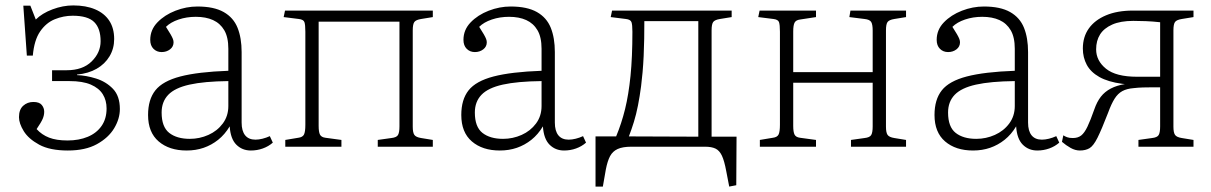

<svg xmlns="http://www.w3.org/2000/svg" viewBox="-20 -541 4466 708"><path d="M230 14Q164 14 124.5 -7.5Q85 -29 67.5 -57.5Q50 -86 50 -109Q50 -137 65.5 -151Q81 -165 103 -165Q125 -165 134 -154Q143 -143 143 -129Q143 -116 137.5 -103Q132 -90 115 -65Q134 -44 161 -33.5Q188 -23 229 -23Q271 -23 303.5 -36.5Q336 -50 354.5 -76.5Q373 -103 373 -141Q373 -171 359 -193.5Q345 -216 315 -229Q285 -242 236 -242H172V-282H226Q285 -282 318 -314.5Q351 -347 351 -389Q351 -436 327.5 -459.5Q304 -483 248 -483Q214 -483 182 -470Q150 -457 128 -425Q106 -393 101 -336H79L66 -520H92L112 -469Q135 -492 173.5 -506.5Q212 -521 250 -521Q297 -521 331 -506.5Q365 -492 383 -464.5Q401 -437 401 -397Q401 -362 384 -333.5Q367 -305 336.5 -287.5Q306 -270 264 -266V-264Q297 -263 334 -251.5Q371 -240 396.5 -213.5Q422 -187 422 -139Q422 -103 401 -68Q380 -33 337.5 -9.5Q295 14 230 14Z M668 14Q604 14 565 -19.5Q526 -53 526 -117Q526 -174 553 -208Q580 -242 645 -259Q710 -276 822 -280V-361Q822 -404 807 -429.5Q792 -455 765.5 -467Q739 -479 702 -479Q668 -479 638.5 -469Q609 -459 592 -442Q603 -425 609 -414.5Q615 -404 617.5 -397.5Q620 -391 620 -385Q620 -369 607 -359Q594 -349 576 -349Q558 -349 546 -361Q534 -373 534 -394Q534 -431 560.5 -458.5Q587 -486 627 -501.5Q667 -517 708 -517Q769 -517 805 -496.5Q841 -476 856 -438.5Q871 -401 871 -349V-89Q871 -58 884 -42Q897 -26 922 -26Q934 -26 948 -29.5Q962 -33 975 -39L986 -15Q970 -1 949 6.5Q928 14 905 14Q873 14 851.5 -7.5Q830 -29 827 -75Q809 -45 784.5 -25.5Q760 -6 731 4Q702 14 668 14ZM680 -29Q716 -29 748.5 -43.5Q781 -58 801.5 -85.5Q822 -113 822 -150V-242Q733 -241 679 -229Q625 -217 600.5 -191.5Q576 -166 576 -126Q576 -73 604 -51Q632 -29 680 -29Z M1032 0V-25L1080 -33Q1096 -35 1101 -45Q1106 -55 1106 -81V-424Q1106 -450 1102.5 -459.5Q1099 -469 1082 -471L1026 -478L1031 -502H1576V-478L1533 -471Q1514 -468 1508 -460Q1502 -452 1502 -429V-74Q1502 -52 1508 -43.5Q1514 -35 1533 -32L1576 -25V0H1373V-25L1423 -32Q1442 -34 1447.5 -43Q1453 -52 1453 -75V-461H1155V-77Q1155 -54 1160 -44.5Q1165 -35 1180 -33L1239 -25V0Z M1823 14Q1759 14 1720 -19.5Q1681 -53 1681 -117Q1681 -174 1708 -208Q1735 -242 1800 -259Q1865 -276 1977 -280V-361Q1977 -404 1962 -429.5Q1947 -455 1920.5 -467Q1894 -479 1857 -479Q1823 -479 1793.5 -469Q1764 -459 1747 -442Q1758 -425 1764 -414.5Q1770 -404 1772.5 -397.5Q1775 -391 1775 -385Q1775 -369 1762 -359Q1749 -349 1731 -349Q1713 -349 1701 -361Q1689 -373 1689 -394Q1689 -431 1715.5 -458.5Q1742 -486 1782 -501.5Q1822 -517 1863 -517Q1924 -517 1960 -496.5Q1996 -476 2011 -438.5Q2026 -401 2026 -349V-89Q2026 -58 2039 -42Q2052 -26 2077 -26Q2089 -26 2103 -29.5Q2117 -33 2130 -39L2141 -15Q2125 -1 2104 6.5Q2083 14 2060 14Q2028 14 2006.5 -7.5Q1985 -29 1982 -75Q1964 -45 1939.5 -25.5Q1915 -6 1886 4Q1857 14 1823 14ZM1835 -29Q1871 -29 1903.5 -43.5Q1936 -58 1956.5 -85.5Q1977 -113 1977 -150V-242Q1888 -241 1834 -229Q1780 -217 1755.5 -191.5Q1731 -166 1731 -126Q1731 -73 1759 -51Q1787 -29 1835 -29Z M2669 147 2658 90Q2651 52 2642 33Q2633 14 2618.5 7Q2604 0 2580 0H2308Q2276 0 2257.5 8.5Q2239 17 2229.5 35Q2220 53 2214 84L2203 147H2176V-38H2252Q2272 -86 2285 -139Q2298 -192 2305 -261Q2312 -330 2312 -424Q2312 -450 2308.5 -459.5Q2305 -469 2288 -471L2232 -478L2237 -502H2678V-478L2635 -471Q2616 -468 2610 -460Q2604 -452 2604 -429V-37H2696L2695 142ZM2299 -38 2555 -37V-463H2356Q2356 -431 2355.5 -398.5Q2355 -366 2353.5 -334.5Q2352 -303 2349.5 -274.5Q2347 -246 2344 -223Q2339 -185 2332.5 -152Q2326 -119 2317.5 -91.5Q2309 -64 2299 -38Z M2782 0V-25L2830 -33Q2846 -35 2851 -45Q2856 -55 2856 -81V-424Q2856 -450 2852.5 -459.5Q2849 -469 2832 -471L2776 -478L2781 -502H2989V-478L2930 -469Q2915 -467 2910 -457.5Q2905 -448 2905 -425V-275H3198V-428Q3198 -451 3192.5 -460Q3187 -469 3168 -471L3112 -478L3116 -502H3321V-478L3278 -471Q3259 -468 3253 -460Q3247 -452 3247 -429V-74Q3247 -52 3253 -43.5Q3259 -35 3278 -32L3321 -25V0H3118V-25L3168 -32Q3187 -34 3192.5 -43Q3198 -52 3198 -75V-236H2905V-77Q2905 -54 2910 -44.5Q2915 -35 2930 -33L2989 -25V0Z M3568 14Q3504 14 3465 -19.5Q3426 -53 3426 -117Q3426 -174 3453 -208Q3480 -242 3545 -259Q3610 -276 3722 -280V-361Q3722 -404 3707 -429.5Q3692 -455 3665.5 -467Q3639 -479 3602 -479Q3568 -479 3538.5 -469Q3509 -459 3492 -442Q3503 -425 3509 -414.5Q3515 -404 3517.5 -397.5Q3520 -391 3520 -385Q3520 -369 3507 -359Q3494 -349 3476 -349Q3458 -349 3446 -361Q3434 -373 3434 -394Q3434 -431 3460.5 -458.5Q3487 -486 3527 -501.5Q3567 -517 3608 -517Q3669 -517 3705 -496.5Q3741 -476 3756 -438.5Q3771 -401 3771 -349V-89Q3771 -58 3784 -42Q3797 -26 3822 -26Q3834 -26 3848 -29.5Q3862 -33 3875 -39L3886 -15Q3870 -1 3849 6.5Q3828 14 3805 14Q3773 14 3751.5 -7.5Q3730 -29 3727 -75Q3709 -45 3684.5 -25.5Q3660 -6 3631 4Q3602 14 3568 14ZM3580 -29Q3616 -29 3648.5 -43.5Q3681 -58 3701.5 -85.5Q3722 -113 3722 -150V-242Q3633 -241 3579 -229Q3525 -217 3500.5 -191.5Q3476 -166 3476 -126Q3476 -73 3504 -51Q3532 -29 3580 -29Z M3962 14Q3945 14 3928 4.5Q3911 -5 3896 -18L3901 -42Q3907 -38 3915 -35Q3923 -32 3936 -32Q3955 -32 3967 -41.5Q3979 -51 3990 -74Q4001 -97 4015 -137Q4025 -166 4039.5 -184.5Q4054 -203 4076 -214.5Q4098 -226 4128 -231L4118 -232Q4066 -239 4034 -257Q4002 -275 3987.5 -302Q3973 -329 3973 -362Q3973 -405 3995 -436Q4017 -467 4058.5 -484.5Q4100 -502 4158 -502H4381V-478L4338 -471Q4319 -468 4313 -460Q4307 -452 4307 -429V-74Q4307 -52 4313 -43.5Q4319 -35 4338 -32L4381 -25V0H4178V-25L4228 -32Q4247 -34 4252.5 -43Q4258 -52 4258 -75V-219Q4245 -219 4228.5 -219Q4212 -219 4194.5 -218.5Q4177 -218 4160 -216Q4135 -214 4118.5 -205Q4102 -196 4090 -177Q4078 -158 4066 -125Q4042 -63 4027 -33Q4012 -3 3997.5 5.5Q3983 14 3962 14ZM4173 -258H4258V-459Q4231 -462 4205.5 -463Q4180 -464 4159 -464Q4112 -464 4081.5 -450.5Q4051 -437 4036.5 -414Q4022 -391 4022 -359Q4022 -317 4058.5 -287.5Q4095 -258 4173 -258Z"/></svg>

Font: Literata ExtraLight
Style: Regular
Weight: 250
Designer: Latin by Veronika Burian and Jose Scaglione. Greek by Irene Vlachou. Cyrillic by Vera Evstafieva.
Foundry: TypeTogether
Version: Version 3.103;gftools[0.9.29]